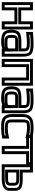

<svg xmlns="http://www.w3.org/2000/svg" viewBox="1327 -1886 594 3288"><g transform="rotate(90 1624.0 -242.0)"><path d="M485 0V-484V-509H460H370H345V-484V-308H157V-484V-509H132H42H17V-484V0V25H42H132H157V0V-192H345V0V25H370H460H485V0ZM435 -25H395V-217V-242H370H132H107V-217V-25H67V-459H107V-283V-258H132H370H394L395 -283V-459H435V-25Z M950 0V-342C950 -408 934 -459 904 -484C875 -508 814 -519 731 -519C677 -519 616 -516 549 -510L527 -508V-485V-419V-391L555 -394C615 -402 669 -406 718 -406C761 -406 785 -402 798 -395C807 -390 810 -384 810 -363V-311H690C618 -311 563 -299 534 -275C505 -250 489 -202 489 -144C489 -78 506 -26 537 -1C568 23 622 35 692 35C741 35 783 28 813 14V25H838H925H950V0ZM628 -141C628 -208 624 -205 696 -205H810V-96C810 -70 759 -72 707 -72H689C631 -72 628 -78 628 -141ZM578 -141C578 -64 604 -22 689 -22H707C729 -22 762 -21 792 -28C773 -19 742 -15 692 -15C628 -15 590 -23 569 -40C549 -56 540 -86 540 -144C540 -194 548 -221 567 -236C586 -253 624 -261 690 -261H835H860V-286V-363C860 -395 846 -425 822 -439C802 -450 765 -456 718 -456C675 -456 628 -453 577 -447V-462C633 -467 684 -469 731 -469C810 -469 854 -461 873 -445C891 -430 900 -400 900 -342V-25H863V-46V-171H860V-230V-255H835H696C605 -255 578 -232 578 -141Z M1448 0V-484V-509H1423H1014H988L989 -484V0V25H1014H1104H1129V0V-393H1308V0V25H1333H1423H1448V0ZM1398 -25H1358V-418V-443H1333H1104H1079V-418V-25H1039V-459H1398V-25Z M1919 0V-342C1919 -408 1903 -459 1873 -484C1844 -508 1783 -519 1700 -519C1646 -519 1585 -516 1518 -510L1496 -508V-485V-419V-391L1524 -394C1584 -402 1638 -406 1687 -406C1730 -406 1754 -402 1767 -395C1776 -390 1779 -384 1779 -363V-311H1659C1587 -311 1532 -299 1503 -275C1474 -250 1458 -202 1458 -144C1458 -78 1475 -26 1506 -1C1537 23 1591 35 1661 35C1710 35 1752 28 1782 14V25H1807H1894H1919V0ZM1597 -141C1597 -208 1593 -205 1665 -205H1779V-96C1779 -70 1728 -72 1676 -72H1658C1600 -72 1597 -78 1597 -141ZM1547 -141C1547 -64 1573 -22 1658 -22H1676C1698 -22 1731 -21 1761 -28C1742 -19 1711 -15 1661 -15C1597 -15 1559 -23 1538 -40C1518 -56 1509 -86 1509 -144C1509 -194 1517 -221 1536 -236C1555 -253 1593 -261 1659 -261H1804H1829V-286V-363C1829 -395 1815 -425 1791 -439C1771 -450 1734 -456 1687 -456C1644 -456 1597 -453 1546 -447V-462C1602 -467 1653 -469 1700 -469C1779 -469 1823 -461 1842 -445C1860 -430 1869 -400 1869 -342V-25H1832V-46V-171H1829V-230V-255H1804H1665C1574 -255 1547 -232 1547 -141Z M2352 -4V-72V-104L2320 -96C2272 -84 2226 -78 2181 -78C2129 -78 2101 -82 2089 -90C2080 -97 2076 -108 2076 -139V-339C2076 -377 2079 -391 2087 -397C2096 -404 2121 -408 2171 -408C2216 -408 2263 -402 2313 -389L2345 -381V-413V-479V-499L2325 -503C2278 -514 2229 -519 2182 -519C2130 -519 2110 -518 2065 -511C2019 -504 1994 -485 1971 -459C1944 -428 1933 -379 1933 -326V-148C1933 -116 1938 -86 1947 -63C1965 -19 1990 9 2040 23C2090 36 2113 35 2172 35C2232 35 2286 30 2332 20L2352 16V-4ZM2302 -25C2264 -18 2221 -15 2172 -15C2112 -15 2096 -14 2054 -26C2017 -35 2008 -46 1994 -82C1987 -99 1984 -120 1984 -148V-326C1984 -374 1990 -405 2008 -425C2028 -448 2039 -457 2073 -462C2115 -468 2131 -469 2182 -469C2220 -469 2257 -466 2295 -459V-444C2252 -453 2210 -458 2171 -458C2117 -458 2076 -451 2057 -437C2036 -421 2026 -384 2026 -339V-139C2026 -99 2038 -64 2062 -49C2083 -35 2125 -28 2181 -28C2220 -28 2260 -32 2302 -41V-25Z M2808 -418V-484V-509H2783H2313H2289L2288 -484V-418V-393H2313H2479V0V25H2504H2594H2619V0V-393H2783H2808V-418ZM2758 -443H2594H2569V-418V-25H2529V-418V-443H2504H2339V-459H2758V-443Z M3046 25C3170 25 3248 -21 3248 -105V-205C3248 -252 3228 -292 3194 -310C3164 -326 3115 -334 3054 -334H2935V-484V-509H2910H2818H2792L2793 -484V0V25H2818H3046ZM3046 -25H2843V-459H2885V-309V-284H2910H3054C3111 -284 3148 -278 3171 -266C3190 -256 3198 -241 3198 -205V-105C3198 -49 3157 -25 3046 -25ZM3040 -83H2934V-224H3042C3107 -224 3110 -223 3110 -178V-117C3110 -87 3088 -83 3040 -83ZM3040 -33C3092 -33 3160 -44 3160 -117V-178C3160 -259 3115 -274 3042 -274H2909H2884V-249V-58V-33H2909H3040Z"/></g></svg>

Font: Gamestation DisplayOutline
Style: Regular
Weight: 400
Designer: Jonas Hecksher
Foundry: Jonas Hecksher, Playtypeª, e-types AS
Version: Version 1.003